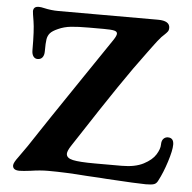

<svg xmlns="http://www.w3.org/2000/svg" viewBox="-50 -728 789 789"><g transform="rotate(5 344.0 -334.0)"><path d="M417 2 390 0 336 -3Q247 -10 176 -10Q142 -10 104 -4Q72 0 58 0Q30 0 30 -20Q30 -31 49 -56Q80 -98 124 -166Q138 -188 284 -404L397 -571Q408 -588 408 -596Q408 -605 395.5 -608Q383 -611 352 -611H291Q246 -611 217.5 -608Q189 -605 165 -594Q142 -584 133 -573.5Q124 -563 121.5 -548Q119 -533 119 -498Q119 -482 112 -473Q105 -464 92 -464Q81 -464 74.5 -473Q68 -482 68 -498Q68 -582 62 -617Q56 -652 56 -659Q56 -662 58 -668Q63 -678 78 -678Q88 -678 100 -675Q130 -668 161 -668H571Q620 -668 620 -638Q620 -629 615.5 -623Q611 -617 603.5 -610Q596 -603 591 -598Q582 -588 575.5 -579.5Q569 -571 563 -563L540 -532Q489 -464 429 -375.5Q369 -287 285 -158L260 -120Q246 -98 246 -87Q246 -69 273 -63Q300 -57 364 -57H475Q530 -57 564.5 -75Q599 -93 613.5 -116.5Q628 -140 628 -158Q628 -174 635.5 -182Q643 -190 654 -190Q678 -190 678 -162Q678 -138 663 -91Q648 -44 630 -10Q624 3 613.5 6.5Q603 10 580 10Q547 10 417 2Z"/></g></svg>

Font: Raigarh Medium
Style: Regular
Weight: 500
Designer: jaikishan Patel
Foundry: MagicType
Version: Version 1.000